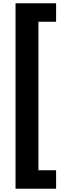

<svg xmlns="http://www.w3.org/2000/svg" viewBox="-20 -886 403 1174"><path d="M323 268H75V-866H323V-753H215V155H323Z"/></svg>

Font: Noto Sans Telugu UI ExtraBold
Style: Regular
Weight: 800
Designer: Jelle Bosma - Monotype Design Team
Foundry: Monotype Imaging Inc.
Version: Version 2.005; ttfautohint (v1.8.4.7-5d5b)